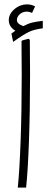

<svg xmlns="http://www.w3.org/2000/svg" viewBox="-20 -855 215 875"><path d="M175 -760V-726Q136 -721 111.5 -709.5Q87 -698 40 -664L32 -702Q38 -707 50 -715Q20 -733 20 -763Q20 -791 45.5 -813Q71 -835 104 -835Q122 -835 140 -826L126 -796Q114 -802 102 -802Q83 -802 70 -790Q57 -778 57 -764Q57 -746 86 -736Q109 -748 128.5 -752.5Q148 -757 175 -760ZM61 0Q69 -76 74 -214Q79 -352 79 -513Q79 -614 78 -666Q78 -669 82 -671L109 -678H110Q112 -678 114 -675.5Q116 -673 116 -669Q117 -616 117 -514Q117 -351 112 -213Q107 -75 99 0Z"/></svg>

Font: Vibes
Style: Regular
Weight: 400
Designer: AbdElmomen Kadhim
Version: Version 1.100